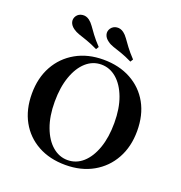

<svg xmlns="http://www.w3.org/2000/svg" viewBox="-138 -886 959 1017"><g transform="rotate(20 341.0 -377.5)"><path d="M340.3 11.3Q251.6 11.3 185.1 -25.4Q118.5 -62.1 81.9 -128.2Q45.2 -194.4 45.2 -283.9Q45.2 -372.6 82.3 -439.5Q119.4 -506.5 186.3 -544.4Q253.2 -582.3 341.1 -582.3Q429.8 -582.3 496.8 -545.6Q563.7 -508.9 600.4 -443.1Q637.1 -377.4 637.1 -287.1Q637.1 -199.2 600 -131.9Q562.9 -64.5 496 -26.6Q429 11.3 340.3 11.3ZM341.9 -16.9Q391.1 -16.9 428.6 -50.4Q466.1 -83.9 487.5 -144.4Q508.9 -204.8 508.9 -286.3Q508.9 -368.5 486.3 -428.6Q463.7 -488.7 425.4 -521.4Q387.1 -554 339.5 -554Q291.1 -554 253.6 -520.6Q216.1 -487.1 194.8 -426.6Q173.4 -366.1 173.4 -284.7Q173.4 -203.2 196 -142.7Q218.5 -82.3 256.9 -49.6Q295.2 -16.9 341.9 -16.9ZM283.9 -621Q247.6 -638.7 220.2 -648Q192.7 -657.3 173.8 -663.7Q154.8 -670.2 140.3 -680.6Q121 -694.4 116.1 -712.5Q111.3 -730.6 122.6 -747.6Q133.9 -763.7 154.8 -766.5Q175.8 -769.4 194.4 -755.6Q208.1 -745.2 219.8 -728.6Q231.5 -712.1 248.4 -689.1Q265.3 -666.1 293.5 -636.3ZM477.4 -621Q441.1 -638.7 413.7 -648Q386.3 -657.3 366.9 -663.7Q347.6 -670.2 333.9 -680.6Q314.5 -694.4 309.7 -712.5Q304.8 -730.6 316.1 -747.6Q328.2 -764.5 348.8 -766.9Q369.4 -769.4 387.9 -755.6Q400.8 -746 412.9 -729Q425 -712.1 441.9 -689.1Q458.9 -666.1 487.1 -636.3Z"/></g></svg>

Font: Playfair 5pt SemiExpanded Light
Style: Bold
Weight: 700
Version: Version 2.203